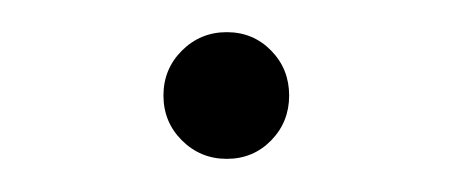

<svg xmlns="http://www.w3.org/2000/svg" viewBox="-20 -400 276 117"><path d="M118.2 -303.2Q102.1 -303.2 90.8 -314.5Q79.6 -325.7 79.6 -341.8Q79.6 -357.9 90.8 -369.1Q102.1 -380.4 118.2 -380.4Q134.3 -380.4 145.3 -369.1Q156.2 -357.9 156.2 -341.8Q156.2 -325.7 145.3 -314.5Q134.3 -303.2 118.2 -303.2Z"/></svg>

Font: Inter 24pt ExtraLight
Style: Regular
Weight: 250
Designer: Rasmus Andersson
Foundry: rsms
Version: Version 4.001;git-66647c0bb